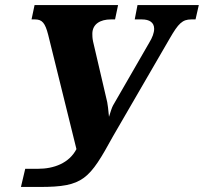

<svg xmlns="http://www.w3.org/2000/svg" viewBox="-20 -734 808 761"><path d="M63 7H138C311 7 334 -23 428 -194L653 -582C687 -641 703 -657 738 -657H755L768 -714H525L514 -657H543C572 -657 591 -645 591 -620C591 -604 584 -585 571 -564L428 -316C423 -307 418 -290 412 -271C410 -297 406 -325 405 -329L349 -569C346 -583 346 -593 346 -600C346 -639 378 -657 419 -657H436L448 -714H117L105 -657H119C147 -657 159 -643 171 -596L283 -143C254 -87 193 -65 131 -65H80Z"/></svg>

Font: Noto Serif SemiCondensed Extra
Style: Italic
Weight: 800
Width: 4
Italic angle: -12°
Designer: Monotype Design Team
Foundry: Monotype Imaging Inc.
Version: Version 1.901